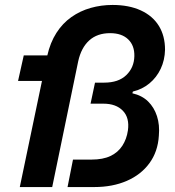

<svg xmlns="http://www.w3.org/2000/svg" viewBox="-20 -756 708 776"><path d="M60 0 171 -531Q183 -584 208 -623Q233 -662 268.5 -687Q304 -712 346.5 -724Q389 -736 435 -736Q501 -736 549 -714Q597 -692 622 -651.5Q647 -611 647 -555Q646 -513 629.5 -478Q613 -443 584 -419Q555 -395 517 -386L515 -379Q554 -370 578.5 -346Q603 -322 614.5 -286.5Q626 -251 622 -207Q618 -143 584 -96.5Q550 -50 492.5 -25Q435 0 361 0H253L275 -111H350Q396 -111 426.5 -125.5Q457 -140 474.5 -167Q492 -194 497 -229Q504 -280 476.5 -308.5Q449 -337 398 -337H346L364 -422H401Q459 -422 490.5 -452.5Q522 -483 523 -529Q524 -572 498 -597Q472 -622 425 -622Q373 -622 340.5 -592.5Q308 -563 296 -508L191 0ZM53 -429 76 -532H186L162 -429Z"/></svg>

Font: Mona Sans ExtraLight SemiBold
Style: Italic
Weight: 600
Italic angle: -11.6951°
Version: Version 2.000